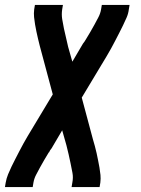

<svg xmlns="http://www.w3.org/2000/svg" viewBox="-51 -550 571 775"><path d="M-31 205 -28 187Q-25 170 -18.5 154Q-12 138 -4.5 122.5Q3 107 11 91.5Q19 76 27 60.5Q35 45 43.5 29.5Q52 14 61 -1L162 -169L117 -337Q113 -351 109.5 -365Q106 -379 102.5 -393.5Q99 -408 96 -422.5Q93 -437 90.5 -451.5Q88 -466 86.5 -481Q85 -496 87 -512L90 -530H203L200 -512Q197 -492 200 -473Q203 -454 207 -435Q211 -416 215.5 -398Q220 -380 224 -361L241 -301L284 -374Q286 -376 287 -378Q288 -380 290 -382Q291 -384 292.5 -386Q294 -388 295 -390Q304 -405 313 -420Q322 -435 330 -450Q338 -465 346 -480Q354 -495 357 -512L360 -530H472L469 -512Q467 -495 460 -479Q453 -463 445.5 -447.5Q438 -432 430 -416.5Q422 -401 414 -385.5Q406 -370 397.5 -354.5Q389 -339 380 -324L279 -156L324 12Q328 26 332 40Q336 54 339 68.5Q342 83 345 97.5Q348 112 350.5 126.5Q353 141 354.5 156Q356 171 354 187L351 205H238L241 187Q245 167 241.5 148Q238 129 234 110Q230 91 226 73Q222 55 217 36L200 -24L157 49Q155 51 154 53Q153 55 151 57Q150 59 149 61Q148 63 147 65H146Q137 80 128 95Q119 110 111 125Q103 140 95 155Q87 170 84 187L81 205Z"/></svg>

Font: Iosevka Curly Oblique
Style: Bold
Weight: 700
Italic angle: -9°
Monospace: yes
Designer: Belleve Invis
Foundry: Belleve Invis
Version: Version 11.1.0; ttfautohint (v1.8.3)